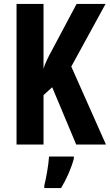

<svg xmlns="http://www.w3.org/2000/svg" viewBox="-20 -734 558 975"><path d="M518 0 342 -396 516 -714H369L245 -481C223 -441 208 -410 201 -385V-714H64V0H201V-251L245 -291L367 0ZM355 72V61H229C227 101 214 173 205 208V221H290C317 177 341 123 355 72Z"/></svg>

Font: Noto Sans Lao Looped ExtraCondensed
Style: Bold
Weight: 700
Width: 2
Designer: Mark Frömberg, Ben Mitchell
Foundry: The Fontpad Ltd
Version: Version 1.002